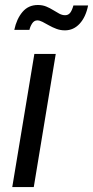

<svg xmlns="http://www.w3.org/2000/svg" viewBox="-20 -760 378 780"><path d="M29.8 0 119.6 -541H206.5L117.2 0ZM243.7 -636.7Q225.6 -636.7 209.2 -642.8Q192.9 -648.9 178.7 -657Q164.6 -665 152.8 -671.1Q141.1 -677.2 131.8 -677.2Q118.7 -677.2 110.6 -664.8Q102.5 -652.3 99.6 -638.7H38.1Q47.4 -683.1 71.3 -711.4Q95.2 -739.7 133.8 -739.7Q152.8 -739.7 168 -733.4Q183.1 -727.1 196 -719Q209 -710.9 220.7 -704.6Q232.4 -698.2 244.6 -698.2Q257.3 -698.2 264.9 -707.8Q272.5 -717.3 278.3 -737.8H337.9Q328.6 -690.9 303.7 -663.8Q278.8 -636.7 243.7 -636.7Z"/></svg>

Font: Inter 17pt
Style: Italic
Weight: 400
Italic angle: -9.3988°
Version: Version 4.001;git-66647c0bb